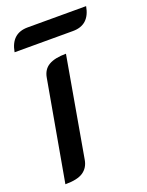

<svg xmlns="http://www.w3.org/2000/svg" viewBox="-131 -736 621 812"><g transform="rotate(-20 180.0 -330.0)"><path d="M100 -441Q106 -477 133.5 -493Q161 -509 211 -509L132 -59Q126 -26 100.5 -8.5Q75 9 20 9ZM97 -669H360Q346 -589 272 -589H9Q23 -669 97 -669Z"/></g></svg>

Font: K2D Medium
Style: Italic
Weight: 500
Italic angle: -10°
Designer: Katatrad Aksorn Co.,Ltd.
Foundry: Cadson Demak Co.,Ltd.
Version: Version 1.000; ttfautohint (v1.6)